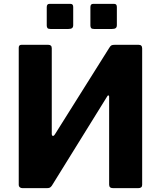

<svg xmlns="http://www.w3.org/2000/svg" viewBox="-20 -974 833 994"><path d="M359 -938V-844Q359 -833 353 -828.5Q347 -824 334 -824H241Q230 -824 226 -828.5Q222 -833 222 -842V-937Q222 -954 236 -954H345Q359 -954 359 -938ZM585 -938V-844Q585 -833 579 -828.5Q573 -824 560 -824H467Q456 -824 452 -828.5Q448 -833 448 -842V-937Q448 -954 462 -954H571Q585 -954 585 -938ZM230 -742Q248 -742 248 -724V-282Q248 -272 253 -270.5Q258 -269 264 -278L546 -727Q552 -737 557.5 -739.5Q563 -742 574 -742H698Q716 -742 716 -723V-17Q716 0 696 0H565Q545 0 545 -18V-474Q545 -479 541.5 -480Q538 -481 535 -475L248 -12Q242 -4 236.5 -2Q231 0 223 0H96Q88 0 82.5 -4.5Q77 -9 77 -16V-727Q77 -742 91 -742Z"/></svg>

Font: Libre Franklin
Style: Bold
Weight: 700
Designer: Pablo Impallari, Rodrigo Fuenzalida, Nhung Nguyen
Foundry: Impallari Type
Version: Version 3.000